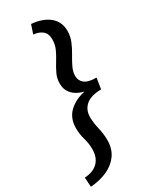

<svg xmlns="http://www.w3.org/2000/svg" viewBox="-260 -807 862 1072"><g transform="rotate(-30 171.0 -271.0)"><path d="M-16 206 -20 145Q36 142 66 111.5Q96 81 96 28Q96 -9 85.5 -44.5Q75 -80 75 -118Q75 -182 115 -220.5Q155 -259 219 -272Q172 -283 146.5 -311Q121 -339 121 -378Q121 -412 134.5 -440.5Q148 -469 165 -496Q182 -523 195.5 -552Q209 -581 209 -615Q209 -652 187 -670Q165 -688 130 -691L149 -748Q222 -742 264 -707Q306 -672 306 -613Q306 -578 292.5 -546Q279 -514 261.5 -485Q244 -456 230.5 -428Q217 -400 217 -373Q217 -343 240 -324.5Q263 -306 316 -306L305 -236Q240 -236 207 -208Q174 -180 174 -132Q174 -98 184 -55.5Q194 -13 194 26Q194 82 166.5 120.5Q139 159 91.5 180.5Q44 202 -16 206Z"/></g></svg>

Font: Livvic Medium
Style: Italic
Weight: 500
Italic angle: -10°
Designer: Jacques Le Bailly, Baron von Fonthausen
Version: Version 1.001; ttfautohint (v1.8.2)